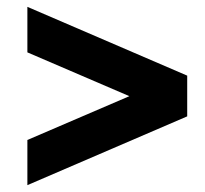

<svg xmlns="http://www.w3.org/2000/svg" viewBox="-20 -644 598 561"><path d="M60 -235 358 -363 60 -491V-624L527 -423V-304L60 -103Z"/></svg>

Font: Encode Sans Normal
Style: ExtraBold
Weight: 800
Designer: Pablo Impallari, Andres Torresi
Foundry: Pablo Impallari, Andres Torresi
Version: Version 1.000; ttfautohint (v1.00) -l 8 -r 50 -G 200 -x 14 -